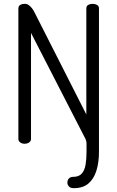

<svg xmlns="http://www.w3.org/2000/svg" viewBox="-20 -751 613 1003"><path d="M366 232Q348 232 340 223Q332 214 332 203Q332 189 340.5 181Q349 173 360 173Q392 173 407 156Q422 139 427 109.5Q432 80 432 43V-2Q432 -9 429.5 -17.5Q427 -26 420 -38L142 -579V-26Q142 -13 131.5 -6.5Q121 0 109 0Q96 0 86 -6.5Q76 -13 76 -26V-706Q76 -720 86 -725.5Q96 -731 109 -731Q121 -731 130 -724.5Q139 -718 147 -708Q155 -698 161 -685L431 -153V-707Q431 -720 441 -725.5Q451 -731 464 -731Q476 -731 486.5 -725.5Q497 -720 497 -707V43Q497 98 483.5 141Q470 184 441.5 208Q413 232 366 232Z"/></svg>

Font: Dosis ExtraLight
Style: Regular
Weight: 400
Version: Version 3.001; ttfautohint (v1.8.2)